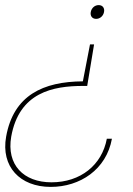

<svg xmlns="http://www.w3.org/2000/svg" viewBox="-39 -559 521 753"><path d="M160 174C275 174 378 106 400 -15H380C361 88 277 156 163 156C53 156 -14 87 5 -23C36 -197 169 -222 287 -222H303L330 -385H314L286 -240C131 -239 14 -186 -15 -23C-36 94 39 174 160 174ZM348 -539C333 -539 320 -528 317 -512C314 -496 323 -485 338 -485C353 -485 366 -496 369 -512C372 -528 363 -539 348 -539Z"/></svg>

Font: Poppins Devanagari Thin
Style: Italic
Weight: 100
Italic angle: -10°
Designer: Ninad Kale (Devanagari), Jonny Pinhorn (Latin)
Foundry: Indian Type Foundry
Version: 4.005